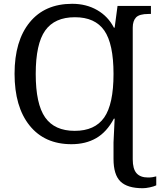

<svg xmlns="http://www.w3.org/2000/svg" viewBox="-20 -745 848 1005"><path d="M580.1 -124H576.2Q538.6 -53.7 483.6 -22Q428.7 9.8 354 9.8Q213.4 9.8 134.8 -88.1Q56.2 -186 56.2 -358.9Q56.2 -530.8 135.3 -627.9Q214.4 -725.1 357.9 -725.1Q431.6 -725.1 488.8 -692.1Q545.9 -659.2 576.2 -600.1H580.1L595.2 -713.9H770V-671.9H756.8Q709.5 -671.9 692.1 -653.8Q674.8 -635.7 674.8 -600.1V88.9Q674.8 139.2 694.6 161.6Q714.4 184.1 754.9 184.1Q767.1 184.1 777.3 182.6Q787.6 181.2 797.9 178.2V225.1Q786.1 231 764.6 235.6Q743.2 240.2 727.1 240.2Q646.5 240.2 610.4 204.8Q574.2 169.4 574.2 86.9V0ZM371.1 -60.1Q476.6 -60.1 525.4 -129.9Q574.2 -199.7 574.2 -357.9Q574.2 -515.6 525.9 -585.2Q477.5 -654.8 372.1 -654.8Q266.1 -654.8 216.6 -585.2Q167 -515.6 167 -357.9Q167 -200.7 216.3 -130.4Q265.6 -60.1 371.1 -60.1Z"/></svg>

Font: Droid Serif
Style: Regular
Weight: 400
Designer: Monotype Design team
Foundry: Monotype Imaging Inc.
Version: Version 1.03